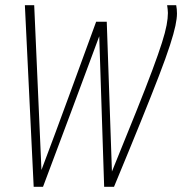

<svg xmlns="http://www.w3.org/2000/svg" viewBox="-20 -720 703 741"><path d="M420 1H382L363 -580Q310 -436 255.5 -291Q201 -146 146 1H110L76 -700H112L140 -64Q193 -204 246 -349Q299 -494 351 -636H392L412 -58Q467 -193 505.5 -289Q544 -385 568 -449.5Q592 -514 605 -555Q618 -596 623 -623Q628 -650 628 -670Q628 -678 627 -685Q626 -692 625 -700H660Q663 -685 663 -668Q663 -649 657 -620.5Q651 -592 636 -545.5Q621 -499 593.5 -427.5Q566 -356 523.5 -251Q481 -146 420 1Z"/></svg>

Font: Georama SemiCondensed ExtraLight
Style: Italic
Weight: 200
Width: 4
Italic angle: -9°
Designer: Jean-Baptiste Levee
Foundry: Production Type
Version: Version 1.000